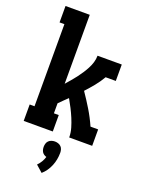

<svg xmlns="http://www.w3.org/2000/svg" viewBox="-180 -816 860 1154"><g transform="rotate(20 250.0 -239.0)"><path d="M31 0V-105H62V-630H31V-735H186V-294Q200 -310 214.5 -327Q229 -344 242.5 -361.5Q256 -379 268 -397.5Q280 -416 290.5 -435.5Q301 -455 307.5 -476.5Q314 -498 314 -520H469V-415H404Q385 -382 360.5 -352Q336 -322 310 -294Q341 -249 369.5 -202Q398 -155 420 -105H469V0H322Q322 -30 313.5 -59Q305 -88 293.5 -115.5Q282 -143 268.5 -169.5Q255 -196 240 -222Q226 -209 212.5 -195.5Q199 -182 186 -169V-105H217V0ZM239 257 196 219Q209 206 218.5 190Q228 174 233 157Q225 155 217.5 150Q210 145 205.5 138Q201 131 199 122.5Q197 114 197 105Q197 95 200 84.5Q203 74 210.5 66.5Q218 59 228.5 55.5Q239 52 250 52Q261 52 271.5 55.5Q282 59 289.5 66.5Q297 74 300 84.5Q303 95 303 105Q303 127 299 148Q295 169 287 188.5Q279 208 267 225.5Q255 243 239 257Z"/></g></svg>

Font: Iosevka Curly Slab Extrabold
Style: Regular
Weight: 800
Monospace: yes
Designer: Belleve Invis
Foundry: Belleve Invis
Version: Version 22.1.2; ttfautohint (v1.8.4)